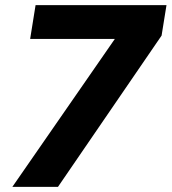

<svg xmlns="http://www.w3.org/2000/svg" viewBox="-20 -725 666 745"><path d="M28 0 461 -625 462 -574H97L118 -705H626L607 -587L205 0Z"/></svg>

Font: Nunito Sans 9pt ExtraBold
Style: Italic
Weight: 800
Italic angle: -9°
Version: Version 3.101;gftools[0.9.27]